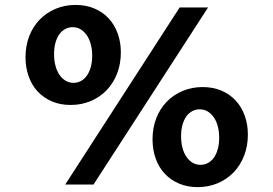

<svg xmlns="http://www.w3.org/2000/svg" viewBox="-20 -745 1103 775"><path d="M705.1 -714.8H819.8L357.4 0H243.2ZM265.1 -321.3Q222.7 -321.3 189 -335.9Q155.3 -350.6 131.6 -376.2Q107.9 -401.9 95.5 -437.3Q83 -472.7 83 -513.7Q83 -560.5 98.1 -599.4Q113.3 -638.2 140.4 -666Q167.5 -693.8 204.6 -709.5Q241.7 -725.1 285.2 -725.1Q327.1 -725.1 361.1 -710.7Q395 -696.3 418.7 -670.7Q442.4 -645 455.1 -609.9Q467.8 -574.7 467.8 -533.2Q467.8 -486.8 452.6 -448Q437.5 -409.2 410.6 -381.1Q383.8 -353 346.4 -337.2Q309.1 -321.3 265.1 -321.3ZM276.9 -410.6Q293 -410.6 306.9 -418.2Q320.8 -425.8 330.8 -439.9Q340.8 -454.1 346.4 -474.4Q352.1 -494.6 352.1 -520Q352.1 -545.4 346.4 -566.4Q340.8 -587.4 330.3 -602.8Q319.8 -618.2 305.4 -626.7Q291 -635.3 273.4 -635.3Q257.3 -635.3 243.4 -627.9Q229.5 -620.6 219.5 -606.7Q209.5 -592.8 203.9 -572.5Q198.2 -552.2 198.2 -526.4Q198.2 -501 203.9 -479.7Q209.5 -458.5 220 -443.1Q230.5 -427.7 244.9 -419.2Q259.3 -410.6 276.9 -410.6ZM777.8 10.3Q735.4 10.3 701.7 -4.4Q668 -19 644.3 -44.7Q620.6 -70.3 608.2 -105.7Q595.7 -141.1 595.7 -182.1Q595.7 -229 610.8 -267.8Q626 -306.6 653.1 -334.5Q680.2 -362.3 717.3 -377.9Q754.4 -393.6 797.9 -393.6Q839.8 -393.6 873.8 -379.2Q907.7 -364.7 931.4 -339.1Q955.1 -313.5 967.8 -278.3Q980.5 -243.2 980.5 -201.7Q980.5 -155.3 965.3 -116.5Q950.2 -77.6 923.3 -49.6Q896.5 -21.5 859.1 -5.6Q821.8 10.3 777.8 10.3ZM789.6 -79.6Q805.7 -79.6 819.6 -87.2Q833.5 -94.7 843.5 -108.9Q853.5 -123 859.1 -143.3Q864.7 -163.6 864.7 -189Q864.7 -213.9 859.1 -235.1Q853.5 -256.3 843 -271.5Q832.5 -286.6 818.1 -295.2Q803.7 -303.7 786.1 -303.7Q770 -303.7 756.1 -296.4Q742.2 -289.1 732.2 -275.1Q722.2 -261.2 716.6 -241Q710.9 -220.7 710.9 -195.3Q710.9 -169.4 716.6 -148.2Q722.2 -127 732.7 -111.8Q743.2 -96.7 757.6 -88.1Q772 -79.6 789.6 -79.6Z"/></svg>

Font: Proza Libre
Style: SemiBold
Weight: 600
Designer: Jasper de Waard
Foundry: Jasper de Waard
Version: Version 1.000; ttfautohint (v1.4.1.8-43bc) -l 8 -r 50 -G 200